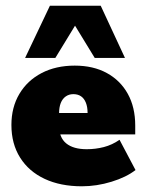

<svg xmlns="http://www.w3.org/2000/svg" viewBox="-20 -643 515 673"><path d="M267 10Q192 10 136.5 -16Q81 -42 50.5 -90.5Q20 -139 20 -205Q20 -267 48 -314Q76 -361 126 -387Q176 -413 242 -413Q307 -413 354.5 -387Q402 -361 428 -314Q454 -267 454 -203V-172H109V-247H287Q287 -268 281 -283Q275 -298 264 -305.5Q253 -313 237 -313Q222 -313 210.5 -305Q199 -297 193 -282Q187 -267 187 -244V-203Q187 -161 212 -140.5Q237 -120 284 -120Q315 -120 344 -127.5Q373 -135 399 -153L455 -47Q423 -22 371 -6Q319 10 267 10ZM68 -440 155 -623H333L418 -440H312L243 -553L174 -440Z"/></svg>

Font: Rokkitt SemiBold Black
Style: Regular
Weight: 900
Version: Version 3.103